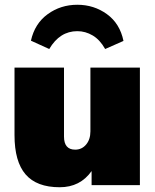

<svg xmlns="http://www.w3.org/2000/svg" viewBox="-20 -778 652 807"><path d="M568 -494V0H365V-59Q317 9 231 9Q134 9 87.5 -45Q41 -99 41 -210V-494H249V-204Q249 -149 296 -149Q324 -149 342 -170.5Q360 -192 360 -226V-494ZM499 -606 422 -572Q400 -611 369.5 -629Q339 -647 305 -647Q231 -647 187 -572L110 -607Q126 -679 180.5 -718.5Q235 -758 305 -758Q375 -758 429.5 -718.5Q484 -679 499 -606Z"/></svg>

Font: Nunito Sans Heavy
Style: Regular
Weight: 400
Designer: Vernon Adams
Foundry: Vernon Adams
Version: Version 2.500